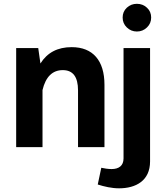

<svg xmlns="http://www.w3.org/2000/svg" viewBox="-20 -791 899 1032"><path d="M639.2 -696.8C639.2 -675.8 646.5 -658.2 661.6 -643.6C676.8 -628.9 694.8 -621.6 715.8 -621.6C736.8 -621.6 754.9 -628.9 770 -643.6C785.2 -658.2 792.5 -675.8 792.5 -696.8C792.5 -717.8 785.2 -735.4 770 -749.5C754.9 -763.7 736.8 -770.5 715.8 -770.5C694.8 -770.5 676.8 -763.7 661.6 -749.5C646.5 -735.4 639.2 -717.8 639.2 -696.8ZM505.4 200.7C540 211.9 580.6 221.2 620.1 221.2C710.4 221.2 786.6 180.2 786.6 76.7V-532.7H644V60.5C644 99.6 619.1 117.7 579.6 117.7C562 117.7 539.6 114.3 524.4 110.8ZM208.5 -307.1C225.6 -378.4 262.2 -414.1 317.4 -414.1C372.1 -414.1 399.4 -377.9 399.4 -305.2V0H541.5V-335.4C541.5 -465.8 479 -537.6 365.2 -537.6C289.6 -537.6 233.9 -508.3 197.3 -449.7L185.5 -532.7H66.9V0H208.5Z"/></svg>

Font: Estedad Bold
Style: Regular
Weight: 700
Designer: Amin Abedi
Version: Version 7.3